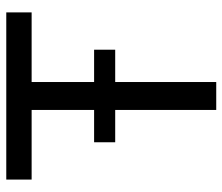

<svg xmlns="http://www.w3.org/2000/svg" viewBox="-69 -647 716 618"><g transform="rotate(-90 289.0 -338.0)"><path d="M334 -594.2V-393.1H438V-325.2H334V0H244.1V-325.2H140.1V-393.1H244.1V-594.2H20V-675.8H558.1V-594.2Z"/></g></svg>

Font: ClearSansRegular
Style: Regular
Weight: 400
Foundry: Intel Corporation
Version: Version 1.00